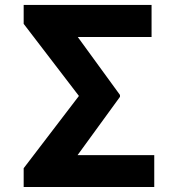

<svg xmlns="http://www.w3.org/2000/svg" viewBox="-20 -744 713 764"><path d="M593.8 -126.8H288.7L457.4 -358.7V-366.1L289.4 -596.9H583.1V-724.4H74.2V-649.1L294 -362.2L74.2 -74.6V0H593.8Z"/></svg>

Font: Karasuma Gothic
Style: Bold
Weight: 700
Designer: Rasmus Andersson / Ryoko Nishizuka
Foundry: Genbu
Version: Version 1.00